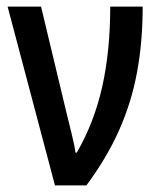

<svg xmlns="http://www.w3.org/2000/svg" viewBox="-20 -560 484 580"><path d="M146 0 3 -540H104L180 -223Q188 -189 196.5 -155.5Q205 -122 208 -99H212Q265 -191 289 -299Q313 -407 313 -540H411Q411 -434 394 -342Q377 -250 339.5 -166Q302 -82 241 0Z"/></svg>

Font: Noto Sans Condensed Medium
Style: Regular
Weight: 500
Width: 3
Designer: Monotype Design Team
Foundry: Monotype Imaging Inc.
Version: Version 2.013; ttfautohint (v1.8.4.7-5d5b)